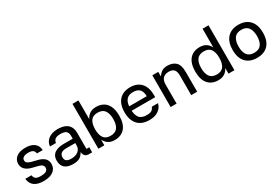

<svg xmlns="http://www.w3.org/2000/svg" viewBox="55 -1682 3834 2656"><g transform="rotate(-30 1972.0 -353.5)"><path d="M358 -369Q352 -407 328 -422.5Q304 -438 257 -438Q208 -438 181 -421Q154 -404 154 -375Q154 -347 174.5 -331.5Q195 -316 238 -305L315 -286Q388 -269 424 -234Q460 -199 460 -143Q460 -75 407 -32.5Q354 10 249 10Q154 10 102 -29Q50 -68 42 -145H141Q146 -106 169.5 -88.5Q193 -71 247 -71Q312 -71 337.5 -89Q363 -107 363 -138Q363 -166 343.5 -183Q324 -200 282 -210L205 -229Q133 -246 96.5 -282Q60 -318 60 -370Q60 -438 111.5 -478Q163 -518 257 -518Q346 -518 396 -479.5Q446 -441 450 -369Z M1027 0H970Q930 0 909 -28Q888 -56 887 -113L899 -108Q883 -58 843 -24Q803 10 725 10Q667 10 626.5 -6.5Q586 -23 565 -57.5Q544 -92 544 -146Q544 -190 560.5 -219.5Q577 -249 605.5 -266Q634 -283 669 -290.5Q704 -298 741 -298H888V-343Q888 -393 861.5 -416.5Q835 -440 772 -440Q717 -440 690 -421.5Q663 -403 657 -362H562Q567 -413 595 -447.5Q623 -482 669.5 -500Q716 -518 775 -518Q811 -518 847.5 -510.5Q884 -503 914.5 -483Q945 -463 963.5 -427Q982 -391 982 -335V-81H1027ZM636 -145Q636 -105 660 -86.5Q684 -68 734 -68Q805 -68 846.5 -101.5Q888 -135 888 -188V-228H742Q690 -228 663 -207Q636 -186 636 -145Z M1221 -717V0H1126V-717ZM1385 10Q1316 10 1273 -24.5Q1230 -59 1209.5 -118.5Q1189 -178 1189 -254Q1189 -330 1209.5 -389.5Q1230 -449 1273 -483.5Q1316 -518 1385 -518Q1453 -518 1502 -489Q1551 -460 1578 -401.5Q1605 -343 1605 -254Q1605 -124 1547 -57Q1489 10 1385 10ZM1363 -70Q1441 -70 1475.5 -118Q1510 -166 1510 -254Q1510 -342 1475.5 -390Q1441 -438 1363 -438Q1288 -438 1254.5 -390Q1221 -342 1221 -254Q1221 -166 1254.5 -118Q1288 -70 1363 -70Z M1741 -295H2069Q2068 -371 2033.5 -405.5Q1999 -440 1932 -440Q1856 -440 1821 -394.5Q1786 -349 1786 -257Q1786 -163 1820.5 -115.5Q1855 -68 1939 -68Q1996 -68 2021 -85.5Q2046 -103 2056 -134H2155Q2146 -92 2118 -59.5Q2090 -27 2045.5 -8.5Q2001 10 1939 10Q1817 10 1754 -59.5Q1691 -129 1691 -254Q1691 -382 1754 -450Q1817 -518 1932 -518Q1996 -518 2048 -492Q2100 -466 2131.5 -408.5Q2163 -351 2163 -256V-225H1740Z M2375 0H2280V-507H2375V-434Q2399 -471 2433 -494.5Q2467 -518 2525 -518Q2607 -518 2655.5 -472.5Q2704 -427 2704 -317V0H2609V-314Q2609 -380 2581.5 -408.5Q2554 -437 2500 -437Q2461 -437 2433 -422.5Q2405 -408 2390 -378Q2375 -348 2375 -299Z M3204 -717H3299V0H3204ZM3040 10Q2937 10 2878.5 -57Q2820 -124 2820 -254Q2820 -343 2847 -401.5Q2874 -460 2923.5 -489Q2973 -518 3040 -518Q3109 -518 3152.5 -483.5Q3196 -449 3216 -389.5Q3236 -330 3236 -254Q3236 -178 3216 -118.5Q3196 -59 3152.5 -24.5Q3109 10 3040 10ZM3062 -70Q3137 -70 3170.5 -118Q3204 -166 3204 -254Q3204 -342 3170.5 -390Q3137 -438 3062 -438Q2984 -438 2949.5 -390Q2915 -342 2915 -254Q2915 -166 2949.5 -118Q2984 -70 3062 -70Z M3659 10Q3544 10 3480.5 -58Q3417 -126 3417 -253Q3417 -380 3480.5 -449Q3544 -518 3659 -518Q3735 -518 3789 -487.5Q3843 -457 3872 -398Q3901 -339 3901 -253Q3901 -125 3837.5 -57.5Q3774 10 3659 10ZM3659 -71Q3736 -71 3771 -118.5Q3806 -166 3806 -253Q3806 -340 3771 -388.5Q3736 -437 3659 -437Q3582 -437 3547 -388.5Q3512 -340 3512 -253Q3512 -166 3547 -118.5Q3582 -71 3659 -71Z"/></g></svg>

Font: 42dot Sans Light Medium
Style: Regular
Weight: 500
Version: Version 1.000